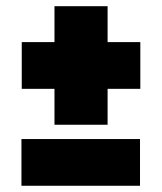

<svg xmlns="http://www.w3.org/2000/svg" viewBox="-20 -597 520 616"><path d="M430.2 -461.9V-312H325.2V-196.8H154.8V-312H49.8V-461.9H154.8V-577.1H325.2V-461.9ZM48.8 -1V-150.9H429.2V-1Z"/></svg>

Font: Rawline Black
Style: Regular
Weight: 900
Designer: Matt McInerney, Pablo Impallari, Rodrigo Fuenzalida
Foundry: Matt McInerney, Pablo Impallari, Rodrigo Fuenzalida
Version: Version 4.020;PS 004.020;hotconv 1.0.88;makeotf.lib2.5.64775